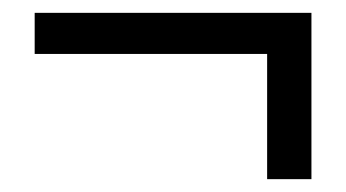

<svg xmlns="http://www.w3.org/2000/svg" viewBox="-20 -382 539 299"><path d="M396 -103V-298H34V-362H465V-103Z"/></svg>

Font: Assistant Medium
Style: Regular
Weight: 500
Designer: Hebrew By Ben Nathan, Latin by Paul Hunt
Version: Version 3.000